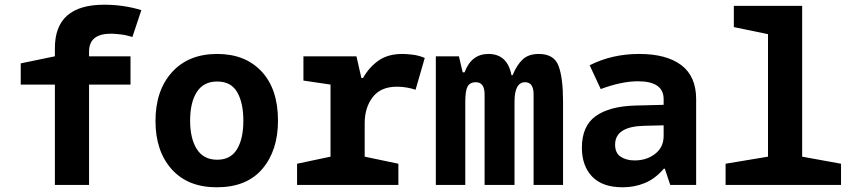

<svg xmlns="http://www.w3.org/2000/svg" viewBox="-20 -785 3640 815"><path d="M358 0V-426H534V-546H358V-566Q358 -642 451 -642Q466 -642 491.5 -639Q517 -636 542 -628L580 -742Q505 -765 422 -765Q213 -765 213 -581V-546L68 -516V-426H213V0Z M1160 -273Q1160 -407 1090.5 -481.5Q1021 -556 902 -556Q780 -556 710 -478.5Q640 -401 640 -271Q640 -144 708.5 -67Q777 10 900 10Q1027 10 1093.5 -68Q1160 -146 1160 -273ZM787 -273Q787 -350 815.5 -394.5Q844 -439 902 -439Q961 -439 987 -393.5Q1013 -348 1013 -273Q1013 -196 986 -151.5Q959 -107 902 -107Q844 -107 815.5 -152Q787 -197 787 -273Z M1671 0V-90L1528 -120V-262Q1528 -328 1562 -372.5Q1596 -417 1665 -417Q1688 -417 1709 -413Q1730 -409 1744 -404L1783 -539Q1757 -550 1731 -553Q1705 -556 1688 -556Q1627 -556 1587 -528Q1547 -500 1521 -454H1514L1493 -546H1268V-443L1383 -426V-120L1241 -90V0Z M1955 0V-353Q1955 -400 1965 -418Q1975 -436 2000 -436Q2037 -436 2037 -384V0H2164V-353Q2164 -436 2209 -436Q2245 -436 2245 -384V0H2370V-355Q2370 -454 2351 -505Q2332 -556 2267 -556Q2224 -556 2199 -533Q2174 -510 2156 -466H2151Q2134 -556 2053 -556Q1981 -556 1952 -478H1944L1928 -546H1830V0Z M2591 -171Q2591 -248 2714 -251L2797 -253V-208Q2797 -160 2761 -132Q2725 -104 2674 -104Q2639 -104 2615 -119.5Q2591 -135 2591 -171ZM2798 -69H2802L2825 0H2935V-364Q2935 -461 2872 -508.5Q2809 -556 2693 -556Q2578 -556 2483 -508L2530 -407Q2619 -440 2688 -440Q2797 -440 2797 -364V-340L2677 -337Q2567 -334 2508.5 -292Q2450 -250 2450 -158Q2450 -81 2493.5 -35.5Q2537 10 2623 10Q2673 10 2717 -8Q2761 -26 2798 -69Z M3550 0V-90L3385 -120V-760H3095V-670L3240 -640V-120L3060 -90V0Z"/></svg>

Font: Noto Sans Mono UI
Style: Bold
Weight: 700
Designer: Monotype Design team
Foundry: Monotype Imaging Inc.
Version: 1.000